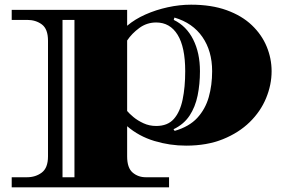

<svg xmlns="http://www.w3.org/2000/svg" viewBox="-20 -600 1230 820"><path d="M30 200V157H95Q132 157 158.5 137Q185 117 185 68V-426Q185 -476 159 -495.5Q133 -515 96 -515H30V-558H523V-490Q556 -518 601 -538Q646 -558 696.5 -569Q747 -580 796 -580Q883 -580 948 -556.5Q1013 -533 1055.5 -492.5Q1098 -452 1119 -401Q1140 -350 1140 -296Q1140 -238 1116.5 -181Q1093 -124 1046.5 -78.5Q1000 -33 932 -5.5Q864 22 775 22Q705 22 639 2Q573 -18 523 -61V68Q523 117 546.5 137Q570 157 603 157H702V200ZM726 -41Q788 -59 822.5 -96.5Q857 -134 871.5 -185Q886 -236 886 -296Q886 -382 844.5 -442Q803 -502 725 -525L722 -515Q776 -489 805 -431.5Q834 -374 834 -296Q834 -241 824 -192Q814 -143 789.5 -106Q765 -69 721 -48ZM247 157H298V-515H247ZM647 -62Q696 -62 722.5 -92Q749 -122 760 -175Q771 -228 771 -296Q771 -399 738.5 -451.5Q706 -504 647 -504Q607 -504 575 -480.5Q543 -457 523 -427V-126Q532 -115 550 -100Q568 -85 593 -73.5Q618 -62 647 -62Z"/></svg>

Font: Diplomata
Style: Regular
Weight: 400
Designer: Eduardo Rodriguez Tunni
Foundry: Eduardo Rodriguez Tunni
Version: Version 1.002; ttfautohint (v1.8.4.7-5d5b);gftools[0.9.23]